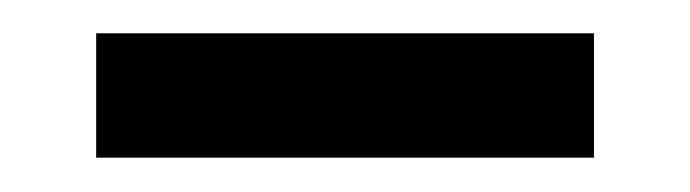

<svg xmlns="http://www.w3.org/2000/svg" viewBox="-20 -398 406 113"><path d="M329.6 -378.4V-305.2H36.6V-378.4Z"/></svg>

Font: BabelStone Khitan Seal Glyphs
Style: Regular
Weight: 400
Designer: Andrew West
Foundry: BabelStone
Version: Version 1.004